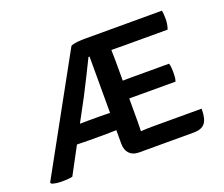

<svg xmlns="http://www.w3.org/2000/svg" viewBox="-96 -689 974 836"><g transform="rotate(-20 391.0 -271.0)"><path d="M229.5 -123.5Q223 -123.5 204 -124Q185 -124.5 176 -124.5L109 0.5Q97 3 85.2 3.8Q73.5 4.5 61 4.5Q48 4.5 35.5 3Q23 1.5 13 -2.5L9.5 -8.5L300.5 -536.5Q312 -542 331 -543.8Q350 -545.5 364.5 -545.5H723Q725 -534.5 725.5 -524Q726 -513.5 726 -504.5Q726 -495.5 724.2 -483.5Q722.5 -471.5 718 -459.5H514Q504 -459.5 488.8 -459.8Q473.5 -460 457.5 -460Q457.5 -448.5 458 -435.8Q458.5 -423 458.5 -408V-317.5Q474 -318 489.2 -318Q504.5 -318 514 -318H673Q676.5 -308.5 677.2 -296.8Q678 -285 678 -277Q678 -268 677.2 -256.5Q676.5 -245 673 -235H514Q504.5 -235 489.2 -235Q474 -235 458.5 -235V-129.5Q458.5 -116.5 458 -105Q457.5 -93.5 457.5 -83.5Q470.5 -84.5 484 -85Q497.5 -85.5 517 -85.5H739.5Q739.5 -37.5 723.5 -18.5Q707.5 0.5 672.5 0.5H418Q390 0.5 374.2 -16Q358.5 -32.5 358.5 -61.5V-124.5Q347.5 -124.5 332.8 -124Q318 -123.5 312.5 -123.5ZM312 -205.5Q317.5 -205.5 332.5 -205.2Q347.5 -205 358.5 -204.5V-466L358 -465.5H353.5Q336.5 -430.5 313.8 -385.2Q291 -340 274.5 -308L219 -205Q228.5 -205 240.5 -205.2Q252.5 -205.5 258 -205.5Z"/></g></svg>

Font: Signika SC
Style: Regular
Weight: 400
Designer: Anna Giedryś
Foundry: Anna Giedryś
Version: Version 2.000; ttfautohint (v1.8.3) -l 8 -r 50 -G 200 -x 9 -